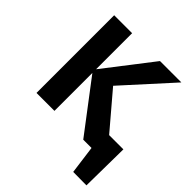

<svg xmlns="http://www.w3.org/2000/svg" viewBox="-221 -814 1150 1150"><g transform="rotate(45 354.0 -239.0)"><path d="M579 179 538 -129H696L692 180ZM549 -129H647V0H549ZM485 0 229 -337 477 -658H658L348 -316L355 -388L685 0ZM89 0V-658H241V0Z"/></g></svg>

Font: Ysabeau Infant ExtraBold
Style: Regular
Weight: 800
Designer: Christian Thalmann (Catharsis Fonts)
Version: Version 2.001;gftools[0.9.30]; featfreeze: ss01,ss02,lnum